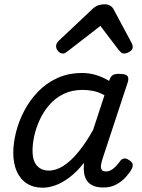

<svg xmlns="http://www.w3.org/2000/svg" viewBox="-20 -860 663 897"><path d="M180 17Q137 17 106 -2.5Q75 -22 58.5 -59Q42 -96 42 -146Q42 -190 54.5 -241Q67 -292 92.5 -341Q118 -390 156.5 -430.5Q195 -471 247 -495Q299 -519 365 -519Q398 -519 430 -509Q462 -499 490 -482L491 -486Q498 -504 507.5 -509.5Q517 -515 535 -515Q567 -515 575 -505.5Q583 -496 577 -476L458 -115Q454 -102 452 -89Q450 -76 455 -67.5Q460 -59 475 -59Q488 -59 500 -66Q512 -73 522.5 -84.5Q533 -96 541 -107Q547 -116 557.5 -119Q568 -122 583 -112Q599 -102 600 -91.5Q601 -81 595 -70Q586 -53 567.5 -32.5Q549 -12 523 2Q497 16 464 16Q433 16 414 7Q395 -2 385.5 -17Q376 -32 373 -51Q370 -70 372 -90Q372 -93 372 -95.5Q372 -98 373 -100Q338 -56 303 -30Q268 -4 236.5 6.5Q205 17 180 17ZM132 -157Q132 -126 140.5 -105.5Q149 -85 166.5 -74Q184 -63 208 -63Q242 -63 277 -85.5Q312 -108 347 -151Q382 -194 415 -253L468 -415Q441 -430 416 -435Q391 -440 366 -440Q316 -440 277 -421Q238 -402 210.5 -370Q183 -338 165.5 -300Q148 -262 140 -224.5Q132 -187 132 -157ZM274 -610Q261 -610 251.5 -621Q242 -632 242 -644Q242 -653 246 -659Q250 -665 254 -669L412 -818Q426 -831 440 -835.5Q454 -840 470 -840Q483 -840 494.5 -833.5Q506 -827 512 -814L594 -661Q598 -654 599 -649Q600 -644 600 -639Q600 -627 585.5 -618.5Q571 -610 561 -610Q551 -610 545.5 -615Q540 -620 535 -626L449 -739L302 -625Q296 -621 289 -615.5Q282 -610 274 -610Z"/></svg>

Font: Playwrite BE VLG
Style: Regular
Weight: 400
Designer: Veronika Burian, José Scaglione
Foundry: TypeTogether
Version: Version 1.002